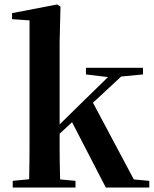

<svg xmlns="http://www.w3.org/2000/svg" viewBox="-20 -839 691 859"><path d="M36.9 0V-29.9L142.8 -40.2H206.6L317.8 -29.9V0ZM109.1 0Q110.1 -18.1 110.6 -47.2Q111.1 -76.3 111.6 -110.2Q112.1 -144.1 112.1 -176.8Q112.1 -209.5 112.1 -234.8V-747.8L34 -753.3V-780.3L235.6 -819L250.6 -810L246.8 -650.9V-240.9Q246.8 -213.4 246.8 -179.5Q246.8 -145.6 247.3 -110.9Q247.8 -76.3 248.7 -47.2Q249.6 -18.1 250.6 0ZM177.7 -176.5V-220.2H183.6L343.8 -377.6L505.8 -535.7H564.2ZM453.4 0 298.1 -300.5 392.2 -386.5 578.7 -36.2 648 -29.9V0ZM364.5 -506V-535.7H619.7V-506L503.4 -494.8L482.5 -491.8Z"/></svg>

Font: Early Summer Mincho VF
Style: Regular
Weight: 250
Designer: GuiWonder
Version: Version 1.002